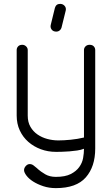

<svg xmlns="http://www.w3.org/2000/svg" viewBox="-20 -784 577 990"><path d="M471 -18Q471 75 422.5 130.5Q374 186 268 186Q233 186 203 176Q173 166 151 152Q129 138 116.5 121.5Q104 105 104 93Q104 82 113 72Q122 62 133 62Q144 62 153 69L174 86H173Q190 101 213 114.5Q236 128 268 128Q316 128 344.5 113.5Q373 99 388.5 77.5Q404 56 408.5 31Q413 6 413 -17Q398 -11 378 -8Q358 -5 338 -3.5Q318 -2 301 -1.5Q284 -1 275 -1H268Q227 -1 190.5 -14.5Q154 -28 126 -52.5Q98 -77 82 -111.5Q66 -146 66 -188V-526Q66 -537 73.5 -545Q81 -553 95 -553Q106 -553 114.5 -545Q123 -537 123 -526V-188Q123 -154 137 -130Q151 -106 173.5 -90.5Q196 -75 224 -67.5Q252 -60 281 -60Q309 -60 344.5 -63.5Q380 -67 413 -75V-526Q413 -537 421 -545Q429 -553 442 -553Q456 -553 463.5 -545Q471 -537 471 -526ZM263 -743Q269 -764 290 -764Q304 -764 313 -754Q322 -744 319 -730L297 -641Q295 -633 287.5 -627Q280 -621 270 -621Q254 -621 246 -632Q238 -643 242 -657Z"/></svg>

Font: VDS
Style: Thin
Weight: 100
Width: 0
Designer: artmaker
Foundry: artmaker
Version: Version 1.000 2012 initial release